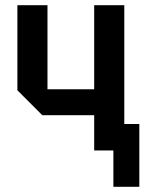

<svg xmlns="http://www.w3.org/2000/svg" viewBox="-20 -580 567 740"><path d="M459 -560V-102H517V140H417V0H343V-136H143L47 -232V-560H163V-236H343V-560Z"/></svg>

Font: Tektur SemiCondensed Medium
Style: Regular
Weight: 500
Width: 4
Designer: Adam Jagosz
Foundry: Adam Jagosz
Version: Version 1.005;gftools[0.9.30]